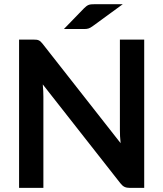

<svg xmlns="http://www.w3.org/2000/svg" viewBox="-20 -916 796 936"><path d="M143.5 -723Q152.5 -723 158.5 -722.2Q164.5 -721.5 169.2 -719.2Q174 -717 178.5 -712.8Q183 -708.5 188.5 -701.5L568 -218Q566 -235.5 565.2 -252.2Q564.5 -269 564.5 -283.5V-723H683V0H613.5Q597.5 0 587 -5Q576.5 -10 566.5 -23L188.5 -504.5Q190 -488.5 190.8 -472.8Q191.5 -457 191.5 -444V0H73V-723ZM578.5 -895.5 430.5 -787.5Q425 -783.5 420.2 -781Q415.5 -778.5 410.8 -777Q406 -775.5 400.8 -775Q395.5 -774.5 388.5 -774.5H291.5L389.5 -875.5Q395.5 -881.5 400.8 -885.5Q406 -889.5 411.5 -891.8Q417 -894 424 -894.8Q431 -895.5 441 -895.5Z"/></svg>

Font: Lato TR
Style: Bold
Weight: 700
Designer: Lukasz Dziedzic
Foundry: tyPoland Lukasz Dziedzic
Version: Version 1.104 2013